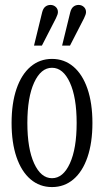

<svg xmlns="http://www.w3.org/2000/svg" viewBox="-20 -741 422 779"><path d="M191 18Q141 18 104 -13.5Q67 -45 47 -103.5Q27 -162 27 -242Q27 -322 47 -380.5Q67 -439 104 -470.5Q141 -502 191 -502Q241 -502 278 -470.5Q315 -439 335 -380.5Q355 -322 355 -242Q355 -162 335 -103.5Q315 -45 278 -13.5Q241 18 191 18ZM191 -18Q236 -18 263.5 -78Q291 -138 291 -242Q291 -346 263.5 -406Q236 -466 191 -466Q146 -466 118.5 -406Q91 -346 91 -242Q91 -138 118.5 -78Q146 -18 191 -18ZM265 -691Q269 -707 278 -714Q287 -721 299 -721Q311 -721 320 -713Q329 -705 329 -692Q329 -683 321 -667L264 -556H232ZM151 -691Q155 -707 164 -714Q173 -721 185 -721Q197 -721 206 -713Q215 -705 215 -692Q215 -683 207 -667L150 -556H118Z"/></svg>

Font: Margherita Variable
Style: Regular
Weight: 400
Designer: James Puckett
Foundry: Dunwich Type Founders
Version: Version 1.008